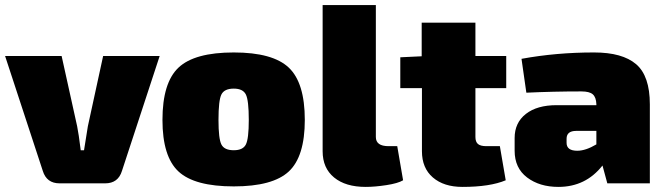

<svg xmlns="http://www.w3.org/2000/svg" viewBox="-23 -720 2610 754"><path d="M604 -500 456 -49Q441 0 390 0H211Q160 0 145 -49L-3 -500H219L280 -224Q286 -195 294 -130H307Q308 -135 322 -224L382 -500Z M895 -514Q1048 -514 1111 -454.5Q1174 -395 1174 -249Q1174 -105 1111 -46.5Q1048 12 895 12Q741 12 678 -46.5Q615 -105 615 -249Q615 -395 678 -454.5Q741 -514 895 -514ZM895 -372Q858 -372 846.5 -349Q835 -326 835 -249Q835 -175 846.5 -152.5Q858 -130 895 -130Q931 -130 942.5 -152.5Q954 -175 954 -249Q954 -326 942.5 -349Q931 -372 895 -372Z M1453 -700V-182Q1453 -146 1503 -146H1537L1560 -12Q1540 0 1494.5 7Q1449 14 1413 14Q1334 14 1289 -23Q1244 -60 1244 -126V-700Z M1844 -374V-182Q1844 -163 1854 -154.5Q1864 -146 1887 -146H1940L1963 -12Q1901 14 1793 14Q1720 14 1677 -23Q1634 -60 1634 -126V-374H1549V-495L1633 -499V-631H1844V-500H1965V-374Z M2044 -356 2025 -489Q2161 -514 2310 -514Q2421 -514 2475 -468Q2529 -422 2529 -310V0H2362L2343 -70Q2277 14 2170 14Q2096 14 2047 -23Q1998 -60 1998 -128V-178Q1998 -238 2042 -272.5Q2086 -307 2163 -307H2319V-311Q2318 -338 2305 -349.5Q2292 -361 2260 -361Q2150 -361 2044 -356ZM2202 -175V-159Q2202 -128 2244 -128Q2277 -128 2319 -153V-206H2240Q2202 -206 2202 -175Z"/></svg>

Font: Exo 2.0 Black
Style: Regular
Weight: 900
Designer: Natanael Gama
Version: Version 1.001;PS 001.001;hotconv 1.0.70;makeotf.lib2.5.58329